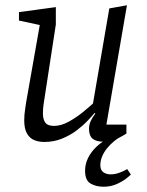

<svg xmlns="http://www.w3.org/2000/svg" viewBox="-20 -534 558 729"><path d="M148 5Q127 5 110 -2Q93 -9 82.5 -27Q72 -45 72 -77Q72 -88 73 -100Q74 -112 76 -123.5Q78 -135 79 -144L131 -439L52 -456V-488L192 -507V-441L147 -148Q146 -142 145 -134.5Q144 -127 143.5 -119.5Q143 -112 143 -103Q143 -81 152 -68.5Q161 -56 185 -56Q212 -56 241 -72Q270 -88 295 -108.5Q320 -129 333 -141L395 -502L462 -514L384 -61H460V-27Q453 -22 428.5 -9Q404 4 373 4Q345 4 331.5 -7.5Q318 -19 318 -45Q318 -60 324 -73.5Q330 -87 342 -103L339 -105Q330 -94 312.5 -75.5Q295 -57 270.5 -38.5Q246 -20 215 -7.5Q184 5 148 5ZM373 175Q345 175 324 163Q303 151 303 114Q303 89 314.5 65.5Q326 42 348 21.5Q370 1 401 -13H435Q424 -7 411 4Q398 15 386.5 29Q375 43 368 59.5Q361 76 361 93Q361 112 372.5 120Q384 128 400 128Q416 128 433 122Q450 116 463 108L477 129Q475 131 461 142.5Q447 154 424 164.5Q401 175 373 175Z"/></svg>

Font: Faustina Light Light
Style: Italic
Weight: 300
Italic angle: -8°
Version: Version 1.200